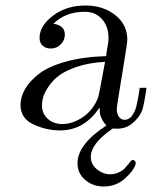

<svg xmlns="http://www.w3.org/2000/svg" viewBox="-20 -467 557 704"><path d="M55.2 -82Q55.2 -110.8 71.5 -139.9Q87.9 -168.9 122.6 -196Q157.2 -223.1 221.2 -241Q285.2 -258.8 369.1 -261.2Q370.1 -272.5 372.6 -286.1Q375 -299.8 376.5 -309.3Q377.9 -318.8 377.9 -328.1Q377.9 -370.1 354 -397Q330.1 -423.8 291 -423.8Q220.2 -423.8 175.8 -379.9Q217.8 -374 217.8 -339.8Q217.8 -319.8 202.9 -304.4Q188 -289.1 166 -289.1Q147.9 -289.1 136.5 -299.6Q125 -310.1 125 -328.1Q125 -372.1 174.1 -409.4Q223.1 -446.8 293.9 -446.8Q357.9 -446.8 402.3 -411.9Q446.8 -377 446.8 -321.8Q446.8 -307.6 427.5 -192.9Q408.2 -78.1 408.2 -66.9Q408.2 -49.8 416 -38.8Q423.8 -27.8 437 -27.8Q445.8 -27.8 453.4 -32.5Q460.9 -37.1 466.6 -46.1Q472.2 -55.2 475.6 -63.5Q479 -71.8 481.9 -85.9Q484.9 -100.1 486.3 -107.7Q487.8 -115.2 490 -128.7Q492.2 -142.1 492.2 -145H517.1Q507.3 -75.2 500 -59.1Q488.8 -34.2 465.3 -14.6Q441.9 4.9 409.2 4.9Q399.4 4.9 394 3.9Q313 59.1 313 107.9Q313 135.7 335.4 153.8Q357.9 171.9 383.8 171.9Q400.9 171.9 415.5 165Q430.2 158.2 437.5 150.1Q444.8 142.1 451.9 133.1Q459 124 460 123Q466.8 117.2 472.9 121.6Q479 126 477.1 134.8Q471.2 157.7 438.5 187.3Q405.8 216.8 359.9 216.8Q320.8 216.8 292.5 192.9Q264.2 168.9 264.2 131.8Q264.2 62 370.1 -6.8Q357.9 -20 352.1 -33.9Q346.2 -47.9 346.2 -52Q346.2 -56.2 345.2 -73.2Q290 10.7 201.2 11.2Q149.4 11.2 102.3 -11Q55.2 -33.2 55.2 -82ZM133.8 -81.1Q133.8 -51.3 154.8 -31.7Q175.8 -12.2 209 -12.2Q246.1 -12.2 283.9 -37.6Q321.8 -63 339.8 -109.9Q343.8 -122.1 365.2 -240.2Q307.1 -237.3 262.5 -222.2Q217.8 -207 194.3 -188.5Q170.9 -169.9 156.5 -147.5Q142.1 -125 137.9 -109.6Q133.8 -94.2 133.8 -81.1Z"/></svg>

Font: CMU Serif Extra
Style: RomanSlanted
Weight: 500
Italic angle: -9.46001°
Version: Version 0.7.0